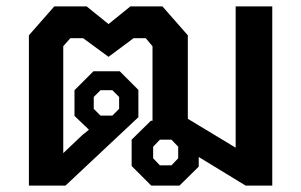

<svg xmlns="http://www.w3.org/2000/svg" viewBox="-20 -578 938 598"><path d="M828 -558V0H745L599 -89V-59L539 0H451L390 -61V-143L450 -202H455V-434L434 -459H396L318 -401L239 -459H199L177 -434V-101L236 -157L257 -174L212 -217V-297L271 -356H353L411 -298V-213L184 0H70V-468L149 -558H250L318 -503L386 -558H486L565 -468V-208L714 -118V-558ZM272 -239 293 -218H330L351 -239V-276L330 -297H293L272 -276ZM535 -121 514 -143H478L457 -121V-85L478 -63H514L535 -85Z"/></svg>

Font: Chakra Petch SemiBold
Style: Regular
Weight: 600
Designer: Katatrad Aksorn Co.,Ltd.
Foundry: Cadson Demak Co.,Ltd.
Version: Version 1.000; ttfautohint (v1.6)